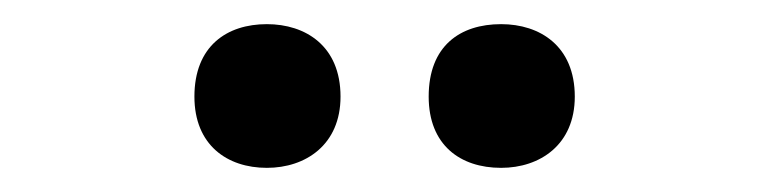

<svg xmlns="http://www.w3.org/2000/svg" viewBox="-20 -764 637 159"><path d="M141 -684C141 -644 168 -625 201 -625C233 -625 262 -644 262 -684C262 -726 233 -744 201 -744C168 -744 141 -726 141 -684ZM335 -684C335 -644 361 -625 395 -625C427 -625 456 -644 456 -684C456 -726 427 -744 395 -744C361 -744 335 -726 335 -684Z"/></svg>

Font: Noto Sans Arabic UI SmBd
Style: Regular
Weight: 600
Designer: Monotype Design Team, Nadine Chahine and Nizar Qandah
Foundry: Monotype Imaging Inc.
Version: Version 2.010